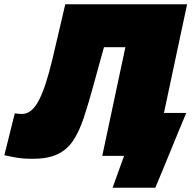

<svg xmlns="http://www.w3.org/2000/svg" viewBox="-62 -733 901 903"><path d="M89.5 14Q51.5 14 18.5 8.8Q-14.5 3.5 -41.5 -3L7.5 -200Q16 -198.5 25.5 -197.8Q35 -197 41.5 -197Q87 -197 120.2 -260Q153.5 -323 185 -457Q199.5 -518 215 -584.5Q230.5 -651 245 -713H818Q805.5 -654 793.8 -599.5Q782 -545 767 -474L715 -229.5Q712 -216 709 -202H814Q795.5 -158 776.5 -112Q757.5 -66 740 -23Q723 18.5 704.5 63.5Q686 108.5 668.5 150H467.5L521.5 0H419Q430.5 -55 441.8 -107.2Q453 -159.5 468 -230.5L511.5 -435Q516 -455.5 520 -474.2Q524 -493 527.5 -511H427Q415 -468 402.8 -423.8Q390.5 -379.5 378 -333.5Q353.5 -244 331.8 -178.5Q310 -113 281 -70.2Q252 -27.5 206.8 -6.8Q161.5 14 89.5 14Z"/></svg>

Font: Commissioner Black
Style: Italic
Weight: 900
Italic angle: -12°
Designer: Kostas Bartsokas
Foundry: Kostas Bartsokas
Version: Version 1.000; ttfautohint (v1.8.3)